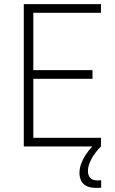

<svg xmlns="http://www.w3.org/2000/svg" viewBox="-20 -708 556 928"><path d="M95 0V-688H468V-646H141V-369H427V-327H141V-42H468V0ZM443 200Q415 200 397 190.5Q379 181 371.5 164Q364 147 364 127Q364 94 384.5 56.5Q405 19 437 -10L468 0Q455 12 440 32Q425 52 415 75Q405 98 405 119Q405 138 415.5 151Q426 164 452 164Q455 164 458.5 164Q462 164 469 163V199Q461 200 456 200Q451 200 443 200Z"/></svg>

Font: Saira SemiCondensed ExtraLight
Style: Regular
Weight: 250
Width: 4
Designer: Hector Gatti with collaboration of the Omnibus-Type team
Foundry: Omnibus-Type
Version: Version 1.101